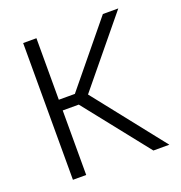

<svg xmlns="http://www.w3.org/2000/svg" viewBox="-118 -741 794 843"><g transform="rotate(-20 279.0 -319.5)"><path d="M531.5 0H457L218 -301.5H137.5V-351.5H218L453.5 -639H525.5L264.5 -321L264 -338.5ZM143 0H81V-639H143Z"/></g></svg>

Font: Anek Malayalam Medium Light
Style: Regular
Weight: 300
Version: Version 1.003